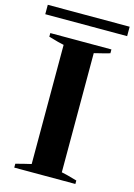

<svg xmlns="http://www.w3.org/2000/svg" viewBox="-143 -899 676 965"><g transform="rotate(15 195.0 -417.0)"><path d="M-18 -834H408V-785H-18ZM31 -20Q63 -29 111 -40V-660Q89 -664 31 -681V-700H349V-680Q337 -676 318.5 -671.5Q300 -667 292 -665L268 -659V-39Q291 -35 349 -18V0H31Z"/></g></svg>

Font: Trirong Bold
Style: Regular
Weight: 700
Designer: Katatrad Team
Foundry: CadsonDemak
Version: Version 1.000